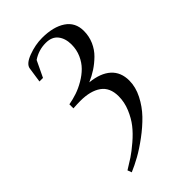

<svg xmlns="http://www.w3.org/2000/svg" viewBox="-228 -532 915 915"><g transform="rotate(-45 229.5 -74.5)"><path d="M85 282.2Q114.3 264.6 138.2 248.8Q162.1 232.9 195.3 204.6Q228.5 176.3 250.7 147.9Q272.9 119.6 289.1 81.1Q305.2 42.5 305.2 2.9Q305.2 -56.2 266.6 -83.5Q228 -110.8 160.2 -110.8Q138.2 -110.8 111.8 -108.9V-136.2Q140.1 -141.1 167.7 -150.4Q195.3 -159.7 223.6 -176.3Q252 -192.9 272.9 -213.9Q293.9 -234.9 307.4 -265.1Q320.8 -295.4 320.8 -330.1Q320.8 -371.6 300.5 -397.2Q280.3 -422.9 238.8 -422.9Q190.9 -422.9 150.9 -396L111.8 -314H87.9L99.1 -390.1Q102.5 -416.5 149.9 -434.3Q197.3 -452.1 243.2 -452.1Q318.8 -452.1 363.5 -422.1Q408.2 -392.1 408.2 -335Q408.2 -298.8 394.3 -267.1Q380.4 -235.4 356.7 -212.2Q333 -189 307.6 -172.4Q282.2 -155.8 252.9 -143.1Q321.3 -136.2 357.7 -103.5Q394 -70.8 394 -14.2Q394 29.3 371.6 73.2Q349.1 117.2 315.7 151.9Q282.2 186.5 239.7 218Q197.3 249.5 160.9 269.8Q124.5 290 92.8 303.2Z"/></g></svg>

Font: Dihjauti S
Style: Bold Italic
Weight: 700
Italic angle: -9°
Designer: T. Christopher White
Version: Version 3.0.0